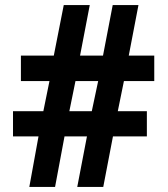

<svg xmlns="http://www.w3.org/2000/svg" viewBox="-20 -733 657 753"><path d="M95 0 131 -198H31V-297H150L174 -415H62V-515H191L230 -713H332L294 -515H384L422 -713H523L485 -515H585V-415H466L442 -297H556V-198H423L385 0H283L321 -198H233L196 0ZM252 -297H340L365 -415H276Z"/></svg>

Font: Noto Sans Tamil SemiCondensed
Style: Bold
Weight: 700
Width: 4
Designer: Jelle Bosma - Monotype Design Team
Foundry: Monotype Imaging Inc.
Version: Version 2.004; ttfautohint (v1.8.4.7-5d5b)